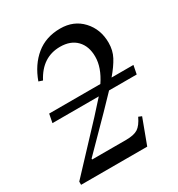

<svg xmlns="http://www.w3.org/2000/svg" viewBox="-163 -783 826 890"><g transform="rotate(-30 250.0 -338.0)"><path d="M500 -360 491 -314H343Q314 -282 115 -81V-76H296Q339 -76 360 -89.5Q381 -103 399 -141L416 -134L366 0H12V-17L222 -241Q278 -302 288 -314H40L49 -360H323Q366 -424 366 -482Q366 -538 334.5 -570.5Q303 -603 247 -603Q151 -603 101 -507L80 -514Q107 -589 160 -632.5Q213 -676 290 -676Q362 -676 407 -627.5Q452 -579 452 -507Q452 -466 434.5 -433Q417 -400 383 -360Z"/></g></svg>

Font: STIX
Style: Italic
Weight: 400
Italic angle: -16.33°
Designer: MicroPress Inc., with final additions and corrections provided by Coen Hoffman, Elsevier (retired)
Version: Version 1.1.1